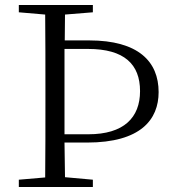

<svg xmlns="http://www.w3.org/2000/svg" viewBox="-20 -745 691 765"><path d="M55 0H350V-29L239 -39L237 -177H327C541 -177 612 -269 612 -378C612 -500 531 -584 335 -584H238L239 -687L350 -696V-725H55V-696L160 -687C161 -590 161 -490 161 -390V-335C161 -235 161 -136 160 -38L55 -29ZM237 -550H331C475 -550 538 -489 538 -382C538 -276 473 -210 332 -210H237V-335V-392Z"/></svg>

Font: Noto Serif CJK TC Light
Style: Regular
Weight: 300
Designer: Ryoko NISHIZUKA 西塚涼子 (kana & ideographs); Frank Grießhammer (Latin, Greek & Cyrillic); Wenlong ZHANG 张文龙 (bopomofo); San
Foundry: Adobe
Version: Version 2.001;hotconv 1.1.0;makeotfexe 2.6.0